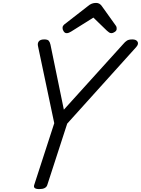

<svg xmlns="http://www.w3.org/2000/svg" viewBox="-20 -1286 969 1320"><path d="M250 14Q206 14 215 -14L353 -439L241 -970Q237 -990 247.5 -1002.5Q258 -1015 284 -1015Q307 -1015 315 -1006Q323 -997 327 -979L419 -532L826 -982Q840 -999 853 -1007Q866 -1015 890 -1015Q916 -1015 925.5 -999.5Q935 -984 917 -963L442 -436L305 -14Q296 14 250 14ZM438 -1058Q426 -1058 418 -1070Q410 -1082 410 -1093Q410 -1103 413.5 -1108Q417 -1113 421 -1117L583 -1243Q598 -1256 611.5 -1261Q625 -1266 641 -1266Q654 -1266 664.5 -1259.5Q675 -1253 683 -1240L776 -1110Q781 -1103 781.5 -1097.5Q782 -1092 782 -1087Q782 -1075 769 -1066.5Q756 -1058 747 -1058Q737 -1058 730 -1063Q723 -1068 715 -1075L622 -1165L469 -1069Q462 -1065 454.5 -1061.5Q447 -1058 438 -1058Z"/></svg>

Font: Playwrite MX
Style: Regular
Weight: 400
Designer: Veronika Burian, José Scaglione
Foundry: TypeTogether
Version: Version 1.002